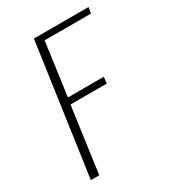

<svg xmlns="http://www.w3.org/2000/svg" viewBox="-150 -671 670 751"><g transform="rotate(-30 184.5 -295.5)"><path d="M38 0 122 -591H369L364 -564H155L122 -325H284L281 -296H117L76 0Z"/></g></svg>

Font: Alumni Sans Thin ExtraLight
Style: Italic
Weight: 250
Italic angle: -8°
Version: Version 1.016